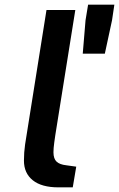

<svg xmlns="http://www.w3.org/2000/svg" viewBox="-20 -806 512 826"><path d="M83 -115Q83 -150 88 -185L180 -763H304L218 -225Q217 -219 213.5 -193.5Q210 -168 210 -151Q210 -123 223.5 -110.5Q237 -98 265 -95L308 -89L293 0H231Q159 0 121 -30.5Q83 -61 83 -115ZM348 -719 359 -786H472L462 -719L431 -575H336Z"/></svg>

Font: Exo SemiBold
Style: Italic
Weight: 600
Italic angle: -9°
Designer: Natanael Gama
Foundry: Natanael Gama
Version: Version 1.500; ttfautohint (v1.6)